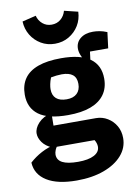

<svg xmlns="http://www.w3.org/2000/svg" viewBox="-105 -855 800 1130"><g transform="rotate(-10 294.5 -289.5)"><path d="M261 209Q146 209 82.5 169.5Q19 130 15 59Q48 29 87.5 8Q127 -13 175 -23H191Q175 -5 169 10Q163 25 163 37Q163 70 194 86Q225 102 287 102Q349 102 383 84Q417 66 417 34Q417 24 413.5 13Q410 2 404 -7H153Q113 -24 94 -51Q75 -78 75 -104Q75 -136 103 -166Q131 -196 182 -209L181 -133H435Q472 -133 503.5 -114Q535 -95 553.5 -63Q572 -31 572 10Q572 68 532.5 113Q493 158 423 183.5Q353 209 261 209ZM277 -179Q158 -179 102 -220.5Q46 -262 46 -341Q46 -398 73 -437Q100 -476 155 -496Q210 -516 293 -516Q409 -516 466 -475Q523 -434 523 -354Q523 -298 495 -259Q467 -220 412.5 -199.5Q358 -179 277 -179ZM285 -272Q325 -272 346.5 -292.5Q368 -313 368 -350Q368 -387 346 -404.5Q324 -422 281 -422Q267 -422 248.5 -420Q230 -418 216 -415Q208 -395 204.5 -377Q201 -359 201 -347Q201 -310 222.5 -291Q244 -272 285 -272ZM445 -462Q422 -485 411.5 -509Q401 -533 401 -553Q401 -591 429.5 -614Q458 -637 505 -637Q523 -637 544 -633.5Q565 -630 589 -620L577 -525H468L460 -462ZM274 -606Q228 -606 191 -628Q154 -650 132 -686.5Q110 -723 108 -768L190 -788Q198 -758 220.5 -739Q243 -720 274 -720Q306 -720 328.5 -739Q351 -758 359 -788L441 -768Q439 -722 417 -686Q395 -650 358 -628Q321 -606 274 -606Z"/></g></svg>

Font: Piazzolla Thin Black
Style: Regular
Weight: 900
Version: Version 2.005